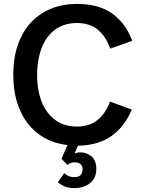

<svg xmlns="http://www.w3.org/2000/svg" viewBox="-20 -733 728 983"><path d="M309.1 153.8Q317.4 162.1 330.6 168Q343.8 173.8 361.8 173.8Q382.3 173.8 392.6 163.1Q402.8 152.3 402.8 133.8Q402.8 115.7 392.1 106.9Q381.3 98.1 363.8 98.1Q338.9 98.1 325.2 111.8L294.9 80.1L325.2 9.8Q258.8 1.5 208.5 -26.4Q157.2 -55.2 121.6 -101.6Q85.9 -148.4 66.9 -210.4Q47.9 -272.9 47.9 -350.1Q47.9 -434.1 70.3 -500Q93.3 -566.9 135.3 -614.3Q177.7 -661.6 238.8 -687.5Q298.8 -712.9 376 -712.9Q484.4 -712.9 553.7 -664.1Q623.5 -614.7 657.2 -523.9L543.9 -483.9Q524.4 -543 482.9 -579.1Q441.4 -615.2 373 -615.2Q324.2 -615.2 286.1 -596.2Q248.5 -577.1 222.7 -542Q196.3 -506.3 183.6 -458Q169.9 -407.2 169.9 -350.1Q169.9 -291 183.1 -242.7Q196.3 -194.8 222.2 -159.2Q247.1 -125 285.6 -104.5Q322.8 -85 373 -85Q438.5 -85 480 -119.1Q521 -152.8 543 -212.9L654.8 -171.9Q619.6 -86.9 552.7 -38.1Q485.4 10.7 378.9 13.2L361.8 53.2Q366.2 51.3 374.5 48.8Q380.9 46.9 391.1 46.9Q424.8 46.9 449.2 68.4Q473.1 89.4 473.1 131.8Q473.1 178.7 440.9 204.6Q409.2 230 361.8 230Q328.1 230 307.1 219.7Q286.1 209.5 275.9 199.2Z"/></svg>

Font: Post Grotesk Medium
Style: Medium
Weight: 500
Version: Version 1.0